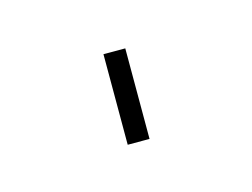

<svg xmlns="http://www.w3.org/2000/svg" viewBox="-33 -377 223 170"><g transform="rotate(-15 79.0 -291.5)"><path d="M89 -250H69V-333H89Z"/></g></svg>

Font: Raleway
Style: Thin
Weight: 100
Designer: Matt McInerney, Pablo Impallari, Rodrigo Fuenzalida
Foundry: Matt McInerney, Pablo Impallari, Rodrigo Fuenzalida
Version: Version 3.000